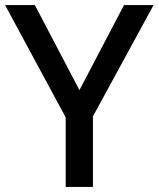

<svg xmlns="http://www.w3.org/2000/svg" viewBox="-20 -827 623 754"><path d="M292 -473 467 -807H583L345 -370V-93H238V-366L0 -807H117Z"/></svg>

Font: Noto Sans Kannada UI Medium
Style: Regular
Weight: 500
Designer: Jelle Bosma - Monotype Design Team
Foundry: Monotype Imaging Inc.
Version: Version 2.005; ttfautohint (v1.8.4.7-5d5b)